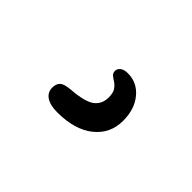

<svg xmlns="http://www.w3.org/2000/svg" viewBox="-37 -236 647 647"><g transform="rotate(45 286.5 88.0)"><path d="M232.2 219Q198.8 219 180.3 206.7Q161.8 194.4 161.8 171.6Q161.8 153.2 172.2 143.9Q182.6 134.6 212 132.4Q274.4 127.6 297.2 110Q320 92.4 320 60.8Q320 39.4 312.6 28.3Q305.2 17.2 295.7 11.1Q286.2 5 278.8 -0.9Q271.4 -6.8 271.4 -17Q271.4 -28 280.9 -35.3Q290.4 -42.6 308.4 -42.6Q352.2 -42.6 381.1 -7.9Q410 26.8 410 82.4Q410 143.4 363 181.2Q316 219 232.2 219Z"/></g></svg>

Font: Shantell Sans Light
Style: Regular
Weight: 300
Designer: Stephen Nixon, Anya Danilova, Shantell Martin
Foundry: Arrow Type
Version: Version 1.011;[c5ecc13dd]